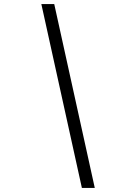

<svg xmlns="http://www.w3.org/2000/svg" viewBox="-20 -780 640 938"><path d="M380 138 182 -760H245L443 138Z"/></svg>

Font: iA Writer Duo S
Style: Italic
Weight: 400
Italic angle: -9.5°
Designer: Mike Abbink, Paul van der Laan, Pieter van Rosmalen, Oliver Reichenstein
Foundry: Bold Monday and Information Architects Inc.
Version: Version 2.000